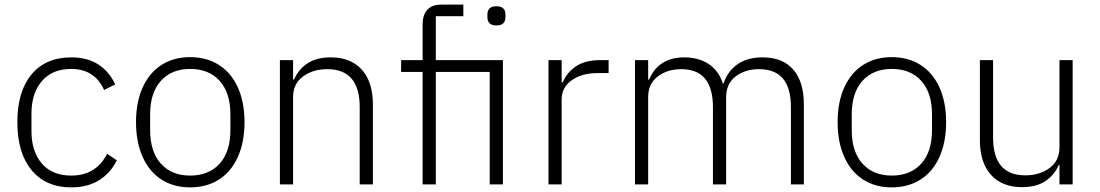

<svg xmlns="http://www.w3.org/2000/svg" viewBox="-20 -797 4756 830"><path d="M55 -269Q55 -402 116.5 -475.5Q178 -549 288 -549Q358 -549 405.5 -518Q453 -487 478 -432L430 -408Q389 -499 288 -499Q206 -499 161 -446.5Q116 -394 116 -306V-231Q116 -142 161 -90Q206 -38 288 -38Q395 -38 443 -132L485 -104Q458 -49 408.5 -18Q359 13 288 13Q178 13 116.5 -61.5Q55 -136 55 -269Z M568 -269Q568 -356 597 -419.5Q626 -483 678.5 -516.5Q731 -550 802 -550Q873 -550 926 -516.5Q979 -483 1008 -419.5Q1037 -356 1037 -269Q1037 -182 1008 -118Q979 -54 926 -20.5Q873 13 802 13Q731 13 678.5 -20.5Q626 -54 597 -118Q568 -182 568 -269ZM976 -235V-302Q976 -396 929.5 -447.5Q883 -499 802 -499Q722 -499 675.5 -447.5Q629 -396 629 -302V-235Q629 -141 675.5 -89.5Q722 -38 802 -38Q883 -38 929.5 -89.5Q976 -141 976 -235Z M1190 0V-537H1247V-453H1251Q1270 -497 1309 -523Q1348 -549 1410 -549Q1496 -549 1544 -496Q1592 -443 1592 -345V0H1535V-334Q1535 -498 1395 -498Q1333 -498 1290 -466.5Q1247 -435 1247 -377V0Z M1807 -486H1714V-537H1807V-692Q1807 -732 1827 -754.5Q1847 -777 1887 -777H1983V-727H1864V-537H2154V0H2097V-486H1864V0H1807ZM2087 -723V-734Q2087 -770 2126 -770Q2165 -770 2165 -734V-723Q2165 -687 2126 -687Q2087 -687 2087 -723Z M2351 0V-537H2408V-441H2413Q2430 -483 2469.5 -510Q2509 -537 2573 -537H2611V-481H2563Q2495 -481 2451.5 -450Q2408 -419 2408 -367V0Z M2725 0V-537H2782V-453H2786Q2827 -549 2938 -549Q2999 -549 3042.5 -521Q3086 -493 3105 -436H3108Q3124 -487 3166.5 -518Q3209 -549 3277 -549Q3363 -549 3409 -496.5Q3455 -444 3455 -345V0H3399V-334Q3399 -417 3364.5 -457.5Q3330 -498 3261 -498Q3201 -498 3160 -466.5Q3119 -435 3119 -376V0H3062V-334Q3062 -498 2925 -498Q2865 -498 2823.5 -466.5Q2782 -435 2782 -377V0Z M3601 -269Q3601 -356 3630 -419.5Q3659 -483 3711.5 -516.5Q3764 -550 3835 -550Q3906 -550 3959 -516.5Q4012 -483 4041 -419.5Q4070 -356 4070 -269Q4070 -182 4041 -118Q4012 -54 3959 -20.5Q3906 13 3835 13Q3764 13 3711.5 -20.5Q3659 -54 3630 -118Q3601 -182 3601 -269ZM4009 -235V-302Q4009 -396 3962.5 -447.5Q3916 -499 3835 -499Q3755 -499 3708.5 -447.5Q3662 -396 3662 -302V-235Q3662 -141 3708.5 -89.5Q3755 -38 3835 -38Q3916 -38 3962.5 -89.5Q4009 -141 4009 -235Z M4216 -192V-537H4273V-203Q4273 -39 4412 -39Q4474 -39 4517 -70.5Q4560 -102 4560 -160V-537H4617V0H4560V-84H4557Q4538 -40 4499 -14Q4460 12 4398 12Q4312 12 4264 -41Q4216 -94 4216 -192Z"/></svg>

Font: IBM Plex Sans JP Light
Style: Regular
Weight: 300
Designer: Mike Abbink; Paul van der Laan; Pieter van Rosmalen; Wujin Sim; Yejin Wi; Jinhee Kim; Boomi Park; Yona Kim; Kichan Ma
Foundry: Sandoll Inc.
Version: Version 1.002